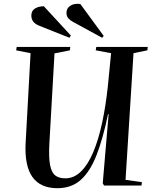

<svg xmlns="http://www.w3.org/2000/svg" viewBox="-20 -977 817 1011"><path d="M641 -30 727 -18 725 0H528L521 -12L552 -376H549Q522 -246 488 -159.5Q454 -73 405 -29.5Q356 14 282 14Q102 14 115 -225L141 -697L65 -712L68 -730H350L348 -712L267 -696L240 -222Q236 -149 243.5 -109Q251 -69 270.5 -53.5Q290 -38 324 -38Q370 -38 407 -74.5Q444 -111 471.5 -177Q499 -243 518 -331.5Q537 -420 548 -524L565 -697L484 -712L487 -730H758L756 -712L683 -697ZM364 -862Q350 -869 340 -880.5Q330 -892 330 -909Q330 -934 350.5 -947Q371 -960 403 -956L526 -788L518 -778ZM188 -841Q145 -857 145 -895Q145 -920 164 -932Q183 -944 211 -944L353 -790L346 -778Z"/></svg>

Font: Literata 72pt SemiBold
Style: Italic
Weight: 600
Italic angle: -2°
Designer: Latin by Veronika Burian and Jose Scaglione. Greek by Irene Vlachou. Cyrillic by Vera Evstafieva
Foundry: TypeTogether
Version: Version 3.002